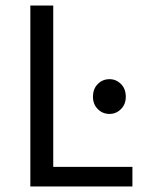

<svg xmlns="http://www.w3.org/2000/svg" viewBox="-20 -676 526 696"><path d="M90 0V-656H173V-71H460V0ZM377 -263Q352 -263 334.5 -280.5Q317 -298 317 -325Q317 -354 334.5 -371.5Q352 -389 377 -389Q401 -389 418.5 -371.5Q436 -354 436 -325Q436 -298 418.5 -280.5Q401 -263 377 -263Z"/></svg>

Font: .
Style: 
Weight: 400
Designer: Paul D. Hunt, Dalton Maag
Foundry: Dalton Maag Ltd
Version: Version 1.200